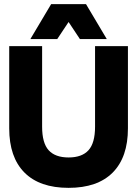

<svg xmlns="http://www.w3.org/2000/svg" viewBox="-20 -905 668 935"><path d="M24.9 -279.8V-680.2H185.1V-288.1Q185.1 -208.5 217 -173.3Q249 -138.2 314 -138.2Q378.9 -138.2 410.9 -173.3Q442.9 -208.5 442.9 -288.1V-680.2H603V-279.8Q603 -139.6 529.1 -64.9Q455.1 9.8 314 9.8Q172.9 9.8 98.9 -64.9Q24.9 -139.6 24.9 -279.8ZM127.9 -714.8 229 -884.8H398.9L500 -714.8H369.1L314 -797.9L258.8 -714.8Z"/></svg>

Font: TASA Orbiter Display Black
Style: Regular
Weight: 900
Designer: Weizhong Zhang
Version: Version 1.000;Glyphs 3.1.2 (3151)